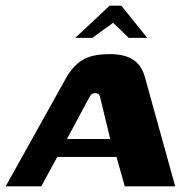

<svg xmlns="http://www.w3.org/2000/svg" viewBox="-47 -654 672 674"><path d="M-27 0 186 -382Q208 -421 241 -442.5Q274 -464 339 -464Q391 -464 421 -444Q451 -424 462 -382L568 0H391L362 -103H154L98 0ZM188 -166H340L306 -306Q305 -314 301.5 -320.5Q298 -327 288 -327Q277 -327 272 -320.5Q267 -314 263 -306ZM217 -521 338 -634H379L470 -521H405L350 -574L277 -521Z"/></svg>

Font: Genos
Style: Bold Italic
Weight: 700
Italic angle: -8°
Version: Version 1.010